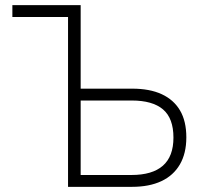

<svg xmlns="http://www.w3.org/2000/svg" viewBox="-20 -725 808 745"><path d="M244 0V-659H28V-705H293V-381H493Q561 -381 607.5 -359.5Q654 -338 678.5 -296.5Q703 -255 703 -192Q703 -130 678 -87Q653 -44 606 -22Q559 0 492 0ZM293 -46H490Q571 -46 612 -82Q653 -118 653 -191Q653 -266 612.5 -300.5Q572 -335 491 -335H293Z"/></svg>

Font: Nunito Sans 7pt SemiCondensed ExtraLight
Style: Regular
Weight: 250
Width: 4
Designer: Vernon Adams
Foundry: Vernon Adams
Version: Version 3.101;gftools[0.9.27]